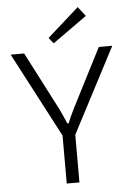

<svg xmlns="http://www.w3.org/2000/svg" viewBox="-60 -949 679 994"><g transform="rotate(-5 279.5 -452.5)"><path d="M543 -690 308 -240H251L15 -690H85L243 -384Q252 -366 260 -347Q268 -328 276 -310H283Q290 -328 299 -347Q308 -366 316 -383L473 -690ZM312 -291V0H246V-291ZM382 -905 420 -856 242 -729 218 -759Z"/></g></svg>

Font: Exo 2 Light
Style: Regular
Weight: 300
Designer: Natanael Gama
Foundry: Natanael Gama
Version: Version 2.010